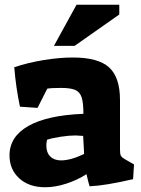

<svg xmlns="http://www.w3.org/2000/svg" viewBox="-20 -775 594 808"><path d="M20 -121Q20 -200 99.5 -245Q179 -290 331 -296Q331 -343 323.5 -365.5Q316 -388 296.5 -396.5Q277 -405 237 -405Q196 -405 179 -402L138 -321L64 -326Q47 -406 40 -492Q96 -511 162.5 -522Q229 -533 287 -533Q393 -533 439 -491.5Q485 -450 485 -354V-145Q485 -127 488.5 -120Q492 -113 504 -106L544 -83L540 -21Q424 6 357 9Q355 3 351 -12.5Q347 -28 344 -42Q305 -17 258.5 -2Q212 13 170 13Q102 13 61 -24.5Q20 -62 20 -121ZM334 -127 330 -203Q306 -205 298 -205Q271 -205 235 -199.5Q199 -194 178 -187Q175 -174 175 -163Q175 -133 191.5 -116.5Q208 -100 237 -100Q277 -100 334 -127ZM302 -755H482V-714L294 -582H207Z"/></svg>

Font: Suez One
Style: Regular
Weight: 400
Designer: Michal Sahar
Foundry: Hagilda
Version: Version 1.001